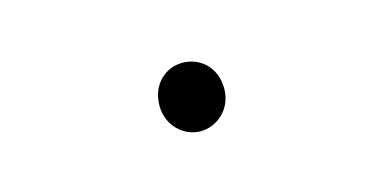

<svg xmlns="http://www.w3.org/2000/svg" viewBox="-29 -506 601 295"><g transform="rotate(-15 271.0 -358.5)"><path d="M265 -304C292 -304 317 -326 317 -358C317 -393 292 -413 265 -413C239 -413 214 -393 214 -358C214 -326 239 -304 265 -304Z"/></g></svg>

Font: Noto Sans T Chinese Light
Style: Regular
Weight: 300
Designer: Ryoko NISHIZUKA (kana & ideographs); Paul D. Hunt (Latin, Greek & Cyrillic); Wenlong ZHANG (bopomofo); Sandoll Communica
Foundry: Adobe Systems Incorporated
Version: Version 1.000;PS 1;hotconv 1.0.78;makeotf.lib2.5.61930